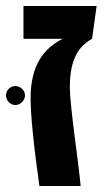

<svg xmlns="http://www.w3.org/2000/svg" viewBox="-50 -620 364 638"><path d="M81 -2H218C211 -81 183 -261 182 -328C182 -397 196 -459 256 -491L271 -600H28V-491H158C79 -451 56 -384 52 -312C49 -245 66 -107 81 -2ZM1 -271C18 -271 33 -286 33 -303C33 -320 18 -334 1 -334C-16 -334 -30 -320 -30 -303C-30 -286 -16 -271 1 -271Z"/></svg>

Font: Noto Sans Hebrew ExtraCondensed SemiBold
Style: Regular
Weight: 600
Width: 2
Designer: Ben Nathan
Foundry: Google LLC
Version: Version 3.001